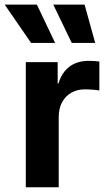

<svg xmlns="http://www.w3.org/2000/svg" viewBox="-52 -792 457 812"><path d="M57.1 0V-529.3H191.9V-439H195.3Q209.5 -486.3 242.2 -510.5Q274.9 -534.7 323.7 -534.7Q335.9 -534.7 347.7 -533.9Q359.4 -533.2 368.2 -531.7V-409.2Q359.4 -411.1 341.6 -412.6Q323.7 -414.1 306.6 -414.1Q274.9 -414.1 250 -400.1Q225.1 -386.2 210.7 -359.9Q196.3 -333.5 196.3 -296.4V0ZM79.6 -610.4 -32.2 -772.5H104L181.2 -610.4ZM251.5 -610.4 173.3 -772.5H305.7L350.6 -610.4Z"/></svg>

Font: Inter Cardless Tabular Bold
Style: Bold
Weight: 700
Designer: Rasmus Andersson
Foundry: rsms
Version: Version 4.000;git-4fc901f